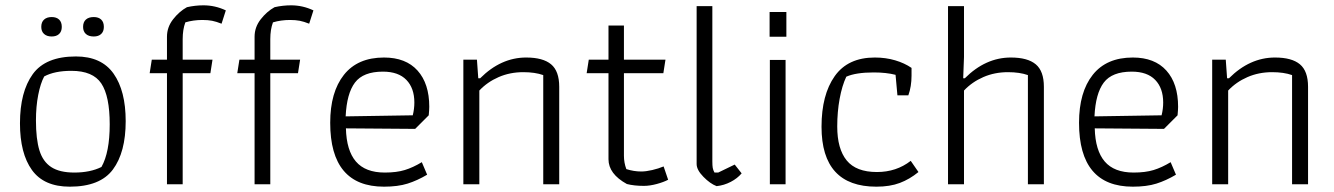

<svg xmlns="http://www.w3.org/2000/svg" viewBox="-20 -692 5008 721"><path d="M135 -591Q135 -609 145.5 -618.5Q156 -628 174 -628Q192 -628 202 -618.5Q212 -609 212 -591Q212 -574 202 -564.5Q192 -555 174 -555Q156 -555 145.5 -564.5Q135 -574 135 -591ZM292 -591Q292 -609 302.5 -618.5Q313 -628 332 -628Q350 -628 360 -618.5Q370 -609 370 -591Q370 -574 360 -564.5Q350 -555 332 -555Q313 -555 302.5 -564.5Q292 -574 292 -591ZM55 -229Q55 -347 103 -413.5Q151 -480 265 -480Q361 -480 406.5 -415.5Q452 -351 452 -237Q452 -120 404 -55.5Q356 9 242 9Q145 9 100 -53.5Q55 -116 55 -229ZM361 -65Q392 -120 392 -225Q392 -331 360.5 -378.5Q329 -426 248 -426Q185 -426 146 -405Q132 -379 123.5 -335.5Q115 -292 115 -240Q115 -170 128 -127.5Q141 -85 172.5 -64.5Q204 -44 259 -44Q319 -44 361 -65Z M607 -417H542L550 -468H607V-554Q607 -590 630 -619.5Q653 -649 682 -665Q713 -672 744 -672Q788 -672 828 -653L812 -603Q792 -611 776.5 -614Q761 -617 740 -617Q706 -617 676 -608Q666 -581 666 -545V-468H778L770 -417H666V0H607Z M936 -417H871L879 -468H936V-554Q936 -590 959 -619.5Q982 -649 1011 -665Q1042 -672 1073 -672Q1117 -672 1157 -653L1141 -603Q1121 -611 1105.5 -614Q1090 -617 1069 -617Q1035 -617 1005 -608Q995 -581 995 -545V-468H1107L1099 -417H995V0H936Z M1220 -231Q1220 -346 1271.5 -411Q1323 -476 1422 -476Q1504 -476 1548 -427Q1592 -378 1592 -291Q1592 -281 1590 -259L1539 -208L1279 -210Q1281 -127 1316.5 -85.5Q1352 -44 1425 -44Q1469 -44 1500 -53.5Q1531 -63 1564 -83L1584 -36Q1547 -14 1510.5 -2.5Q1474 9 1422 9Q1220 9 1220 -231ZM1530 -259Q1536 -283 1536 -307Q1536 -361 1506 -392Q1476 -423 1418 -423Q1344 -423 1313 -382Q1282 -341 1278 -255Z M1720 -468H1771L1776 -398H1783Q1861 -476 1956 -476Q2019 -476 2049.5 -450.5Q2080 -425 2080 -366V0H2020V-410Q1989 -421 1945 -421Q1895 -421 1852.5 -402.5Q1810 -384 1780 -352V0H1720Z M2334 -1Q2265 -39 2265 -94V-417H2183L2191 -468H2265V-596H2323V-468H2479L2471 -417H2323V-107Q2323 -81 2332 -57Q2360 -48 2388 -48Q2406 -48 2429.5 -53.5Q2453 -59 2472 -67L2489 -17Q2472 -8 2446 -1Q2420 6 2398 6Q2361 6 2334 -1Z M2596 -76V-669H2655V-86Q2655 -70 2656.5 -61.5Q2658 -53 2663 -44H2677L2739 -74L2765 -41Q2749 -22 2724 -9Q2699 4 2671 7Q2647 -2 2621.5 -28Q2596 -54 2596 -76Z M2870 -647H2933V-554H2870ZM2871 -467H2930V0H2871Z M3065 -216Q3065 -336 3114.5 -406Q3164 -476 3265 -476Q3306 -476 3341.5 -465.5Q3377 -455 3403 -437V-408Q3403 -367 3391 -334H3350L3343 -411Q3308 -420 3261 -420Q3194 -420 3158 -404Q3142 -370 3133 -321Q3124 -272 3124 -217Q3124 -133 3159.5 -89.5Q3195 -46 3273 -46Q3346 -46 3400 -88L3429 -46Q3396 -19 3359 -5Q3322 9 3271 9Q3065 9 3065 -216Z M3540 -669H3600V-478L3597 -398H3603Q3681 -476 3776 -476Q3839 -476 3869.5 -450.5Q3900 -425 3900 -366V0H3840V-410Q3809 -421 3765 -421Q3715 -421 3672.5 -402.5Q3630 -384 3600 -352V0H3540Z M4032 -231Q4032 -346 4083.5 -411Q4135 -476 4234 -476Q4316 -476 4360 -427Q4404 -378 4404 -291Q4404 -281 4402 -259L4351 -208L4091 -210Q4093 -127 4128.5 -85.5Q4164 -44 4237 -44Q4281 -44 4312 -53.5Q4343 -63 4376 -83L4396 -36Q4359 -14 4322.5 -2.5Q4286 9 4234 9Q4032 9 4032 -231ZM4342 -259Q4348 -283 4348 -307Q4348 -361 4318 -392Q4288 -423 4230 -423Q4156 -423 4125 -382Q4094 -341 4090 -255Z M4532 -468H4583L4588 -398H4595Q4673 -476 4768 -476Q4831 -476 4861.5 -450.5Q4892 -425 4892 -366V0H4832V-410Q4801 -421 4757 -421Q4707 -421 4664.5 -402.5Q4622 -384 4592 -352V0H4532Z"/></svg>

Font: Athiti
Style: Regular
Weight: 400
Designer: CadsonDemak Team
Foundry: CadsonDemak
Version: Version 1.032